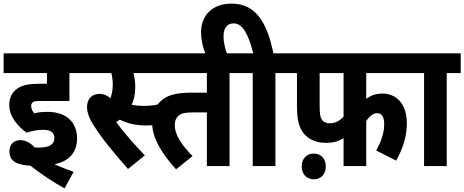

<svg xmlns="http://www.w3.org/2000/svg" viewBox="-20 -916 2561 1059"><path d="M217 -200C263 -200 280 -183 280 -154C280 -120 252 -102 196 -102C188 -102 180 -102 171 -103C145 -131 119 -143 91 -143C59 -143 32 -122 32 -81C32 -24 77 -6 148 -2C205 43 269 86 336 123L386 32C354 21 315 5 280 -10C366 -27 405 -80 405 -153C405 -238 350 -299 242 -299C215 -299 192 -297 169 -291C159 -303 152 -315 152 -332C152 -340 155 -347 160 -351C167 -357 175 -359 197 -359H363V-513H447V-622H0V-513H239V-454H197C123 -454 91 -441 66 -420C43 -400 31 -372 31 -337C31 -273 77 -220 127 -184C155 -194 187 -200 217 -200Z M770 -332C747 -332 726 -334 706 -338C718 -363 726 -394 726 -434C726 -466 722 -492 716 -513H847V-622H435V-513H594C599 -494 602 -472 602 -449C602 -421 597 -396 589 -374C572 -389 553 -398 530 -398C480 -398 460 -363 460 -326C460 -298 471 -263 499 -221C546 -147 602 -80 686 16L779 -59C724 -116 663 -184 621 -243C628 -247 635 -252 641 -256C675 -238 724 -224 782 -224C808 -224 838 -226 865 -233L855 -341C828 -334 802 -332 770 -332Z M1246 -513H1322V-622H789V-513H1121V-405H1042C943 -405 897 -389 862 -354C835 -328 819 -291 819 -240C819 -150 877 -65 951 18L1042 -55C976 -123 944 -176 944 -225C944 -246 949 -263 962 -275C978 -291 999 -296 1051 -296H1121V0H1246Z M1115 -615H1234C1223 -644 1213 -676 1213 -716C1213 -761 1232 -787 1269 -787C1319 -787 1350 -726 1377 -622H1309V-513H1374V0H1499V-513H1576V-622H1488C1454 -786 1395 -896 1257 -896C1153 -896 1089 -833 1089 -738C1089 -697 1098 -655 1115 -615Z M2000 -513H2266V-622H1563V-513H1618V-335C1618 -250 1630 -211 1657 -178C1682 -149 1721 -128 1778 -128C1815 -128 1846 -135 1875 -154V0H2000V-248C2016 -273 2038 -292 2060 -292C2085 -292 2099 -273 2099 -230C2099 -180 2080 -130 2055 -86L2165 -30C2206 -102 2224 -172 2224 -236C2224 -341 2168 -400 2089 -400C2054 -400 2026 -390 2000 -371ZM1743 -513H1875V-273C1856 -252 1831 -236 1800 -236C1782 -236 1769 -241 1759 -251C1746 -267 1743 -285 1743 -337ZM1644 2C1644 43 1670 73 1711 73C1752 73 1777 43 1777 2C1777 -39 1752 -69 1711 -69C1670 -69 1644 -39 1644 2Z M2444 -513H2521V-622H2254V-513H2319V0H2444Z"/></svg>

Font: Noto Sans Devanagari UI Condensed
Style: Bold
Weight: 700
Width: 3
Designer: Jelle Bosma - Monotype Design Team
Foundry: Monotype Imaging Inc.
Version: Version 2.004